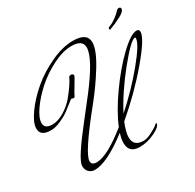

<svg xmlns="http://www.w3.org/2000/svg" viewBox="-169 -961 1178 1161"><g transform="rotate(-30 420.0 -381.0)"><path d="M288 -441 274 -445Q272 -445 252 -428.5Q232 -412 206 -393Q180 -374 143 -357.5Q106 -341 74 -341Q1 -341 1 -394Q1 -434 44 -494.5Q87 -555 151.5 -610Q216 -665 300.5 -704.5Q385 -744 458 -744Q556 -744 556 -677Q556 -625 497.5 -529.5Q439 -434 368 -347Q181 -116 181 -63Q181 -35 217 -35Q291 -35 438 -153Q474 -242 550.5 -349.5Q627 -457 704.5 -531Q782 -605 821 -605Q840 -605 840 -587Q840 -541 729 -410.5Q618 -280 483 -166Q458 -104 458 -69Q458 -6 527 -6Q552 -6 588 -25Q624 -44 632.5 -52.5Q641 -61 644 -61Q647 -61 647 -57Q647 -36 594.5 -10.5Q542 15 489 15Q414 15 414 -55Q414 -84 426 -120Q270 -1 185 -1Q160 -1 144 -17Q128 -33 128 -58.5Q128 -84 167.5 -144Q207 -204 263.5 -275Q320 -346 376 -419Q511 -595 511 -667Q511 -721 434 -721Q374 -721 302.5 -685Q231 -649 175.5 -599.5Q120 -550 82.5 -496.5Q45 -443 45 -408Q45 -367 98 -367Q140 -367 184 -394.5Q228 -422 257.5 -458Q287 -494 305.5 -522.5Q324 -551 327 -560Q330 -572 347 -572Q352 -572 356.5 -568Q361 -564 361 -558.5Q361 -553 332.5 -506.5Q304 -460 300.5 -450.5Q297 -441 288 -441ZM792 -573Q764 -573 664 -450Q563 -325 503 -209Q617 -311 706.5 -420Q796 -529 796 -566Q796 -573 792 -573ZM810 -764Q810 -747 770.5 -726Q731 -705 689 -690Q683 -690 683 -697.5Q683 -705 700.5 -711Q718 -717 743.5 -736Q769 -755 777.5 -766Q786 -777 798 -777Q810 -777 810 -764Z"/></g></svg>

Font: Mrs Saint Delafield
Style: Regular
Weight: 400
Designer: Alejandro Paul
Foundry: Alejandro Paul
Version: Version 1.000